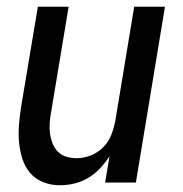

<svg xmlns="http://www.w3.org/2000/svg" viewBox="-20 -540 540 568"><path d="M157 8Q131 8 108 -1Q85 -10 69.5 -28Q54 -46 46.5 -69.5Q39 -93 36.5 -118Q34 -143 36 -169Q38 -195 42 -221L92 -520H183L131 -207Q128 -192 127 -176Q126 -160 128 -145Q130 -130 135.5 -116Q141 -102 151 -91.5Q161 -81 176 -76.5Q191 -72 207 -72Q227 -72 248 -80Q269 -88 285 -104Q301 -120 309 -140.5Q317 -161 321 -182L377 -520H468L382 0H291L304 -78Q292 -59 276 -42Q260 -25 240.5 -13.5Q221 -2 199.5 3Q178 8 157 8Z"/></svg>

Font: Iosevka SS18 Medium
Style: Italic
Weight: 500
Italic angle: -9°
Monospace: yes
Designer: Belleve Invis
Foundry: Belleve Invis
Version: Version 25.1.1; ttfautohint (v1.8.4)